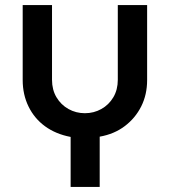

<svg xmlns="http://www.w3.org/2000/svg" viewBox="-20 -530 666 753"><path d="M257 203V7Q199 -4 157 -34.5Q115 -65 92 -112Q69 -159 69 -216V-510H184V-217Q184 -178 201.5 -148.5Q219 -119 248.5 -102.5Q278 -86 313 -86Q348 -86 377.5 -102.5Q407 -119 424.5 -148.5Q442 -178 442 -217V-510H557V-216Q557 -159 534 -113Q511 -67 469.5 -35.5Q428 -4 371 6V203Z"/></svg>

Font: MuseoModerno Thin Medium
Style: Regular
Weight: 500
Version: Version 1.003